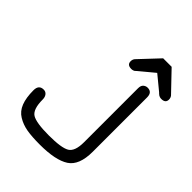

<svg xmlns="http://www.w3.org/2000/svg" viewBox="-228 -920 1047 1047"><g transform="rotate(45 295.5 -396.5)"><path d="M265.6 -62.5C200.5 -62.5 157.2 -69.2 135.7 -82.5C114.3 -95.9 103.5 -127.6 103.5 -177.7C103.5 -190.1 100.4 -200.2 94.2 -208C88.1 -215.8 79.8 -219.7 69.3 -219.7C44.6 -219.7 32.2 -205.7 32.2 -177.7C32.2 -139.3 37.1 -107.6 46.9 -82.5C56.6 -57.5 72.3 -38.4 93.8 -25.4C115.2 -12.4 139.2 -3.6 165.5 1C191.9 5.5 225.3 7.8 265.6 7.8C346.4 7.8 405.3 -4.2 442.4 -28.3C479.5 -52.4 498 -99.3 498 -168.9V-587.9C498 -614.6 486.3 -627.9 462.9 -627.9C453.8 -627.9 445.6 -624.8 438.5 -618.7C431.3 -612.5 427.7 -602.5 427.7 -588.9V-171.9C427.7 -125 416.8 -95.1 395 -82C373.2 -69 330.1 -62.5 265.6 -62.5ZM302.7 -687.5C297.5 -681 294.9 -673.2 294.9 -664.1C294.9 -645.8 305.7 -636.7 327.1 -636.7C331.7 -636.7 335.9 -637.4 339.8 -638.7C343.8 -640 346.7 -641.4 348.6 -643.1C350.6 -644.7 352.9 -646.8 355.5 -649.4C358.1 -652 360 -653.6 361.3 -654.3L442.4 -721.7L524.4 -654.3L529.3 -649.4L537.6 -642.6C539.2 -641.3 542 -640 545.9 -638.7C549.8 -637.4 554 -636.7 558.6 -636.7C580.1 -636.7 590.8 -645.8 590.8 -664.1C590.8 -673.2 588.2 -681 583 -687.5L474.6 -800.8H409.2Z"/></g></svg>

Font: Jura
Style: DemiBold
Weight: 600
Version: Version 2.5.1